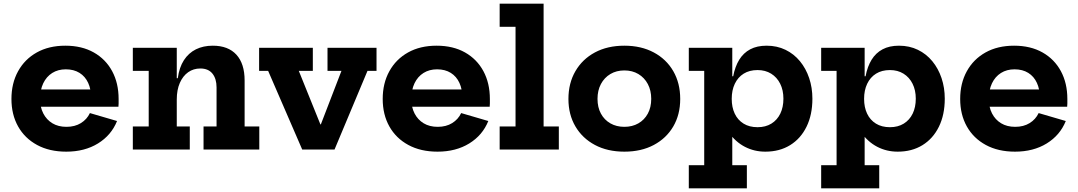

<svg xmlns="http://www.w3.org/2000/svg" viewBox="-20 -810 5840 1040"><path d="M339 11.5Q247.5 11.5 180.8 -24.8Q114 -61 78 -125.2Q42 -189.5 42 -274Q42 -359 78 -424.2Q114 -489.5 179.5 -526Q245 -562.5 334 -562.5Q423 -562.5 487.8 -526Q552.5 -489.5 587.5 -424.5Q622.5 -359.5 622.5 -273.5Q622.5 -259.5 622.5 -249.5Q622.5 -239.5 621.5 -232H471.5Q473 -243 473.2 -254.5Q473.5 -266 473.5 -280.5Q473.5 -326.5 457.5 -361.2Q441.5 -396 410.8 -415.2Q380 -434.5 336.5 -434.5Q294.5 -434.5 263 -414.8Q231.5 -395 214.2 -358.8Q197 -322.5 197 -274Q197 -229.5 214.5 -195.5Q232 -161.5 263.8 -142.2Q295.5 -123 340 -123Q385.5 -123 418.2 -143.2Q451 -163.5 467 -197.5L614 -154.5Q583 -77.5 510.8 -33Q438.5 11.5 339 11.5ZM138.5 -232V-325.5H532L548.5 -232Z M937.5 -125H1008V0H699.5V-125H785.5V-426H699.5V-551H937.5ZM1153 -125V-336.5Q1153 -383.5 1130.8 -411.2Q1108.5 -439 1065 -439Q1028 -439 999.2 -418.8Q970.5 -398.5 954 -360.8Q937.5 -323 937.5 -271L911 -386.5H943Q951 -445 976.2 -484Q1001.5 -523 1041.2 -542.8Q1081 -562.5 1132.5 -562.5Q1216 -562.5 1260.5 -513.8Q1305 -465 1305 -374V-125H1384.5V0H1082.5V-125Z M1754 -551H2019.5V-426H1970.5L1792 0H1617L1432.5 -426H1383.5V-551H1674.5V-426H1598.5L1770.5 0L1668 -136H1760L1665.5 0L1829.5 -426H1754Z M2350 11.5Q2258.5 11.5 2191.8 -24.8Q2125 -61 2089 -125.2Q2053 -189.5 2053 -274Q2053 -359 2089 -424.2Q2125 -489.5 2190.5 -526Q2256 -562.5 2345 -562.5Q2434 -562.5 2498.8 -526Q2563.5 -489.5 2598.5 -424.5Q2633.5 -359.5 2633.5 -273.5Q2633.5 -259.5 2633.5 -249.5Q2633.5 -239.5 2632.5 -232H2482.5Q2484 -243 2484.2 -254.5Q2484.5 -266 2484.5 -280.5Q2484.5 -326.5 2468.5 -361.2Q2452.5 -396 2421.8 -415.2Q2391 -434.5 2347.5 -434.5Q2305.5 -434.5 2274 -414.8Q2242.5 -395 2225.2 -358.8Q2208 -322.5 2208 -274Q2208 -229.5 2225.5 -195.5Q2243 -161.5 2274.8 -142.2Q2306.5 -123 2351 -123Q2396.5 -123 2429.2 -143.2Q2462 -163.5 2478 -197.5L2625 -154.5Q2594 -77.5 2521.8 -33Q2449.5 11.5 2350 11.5ZM2149.5 -232V-325.5H2543L2559.5 -232Z M2924.5 -125H3007V0H2686.5V-125H2772.5V-665H2686.5V-790H2924.5Z M3362 11.5Q3270.5 11.5 3202.5 -24.8Q3134.5 -61 3096.8 -125.2Q3059 -189.5 3059 -274Q3059 -359.5 3096.8 -424.5Q3134.5 -489.5 3202.5 -526Q3270.5 -562.5 3362 -562.5Q3453 -562.5 3521.2 -526Q3589.5 -489.5 3627 -424.5Q3664.5 -359.5 3664.5 -274Q3664.5 -189.5 3627 -125.2Q3589.5 -61 3521.5 -24.8Q3453.5 11.5 3362 11.5ZM3362 -123Q3405 -123 3437.8 -141.8Q3470.5 -160.5 3489 -194.5Q3507.5 -228.5 3507.5 -274.5Q3507.5 -320 3489 -354.8Q3470.5 -389.5 3437.8 -409Q3405 -428.5 3362 -428.5Q3319 -428.5 3286.2 -409Q3253.5 -389.5 3235 -354.8Q3216.5 -320 3216.5 -274.5Q3216.5 -228.5 3235 -194.5Q3253.5 -160.5 3286.2 -141.8Q3319 -123 3362 -123Z M3711 210V85H3794.5V-426H3711V-551H3946.5V-356.5L3943.5 -291V-263L3946.5 -187V85H4025.5V210ZM4125.5 11.5Q4065.5 11.5 4014.8 -14.8Q3964 -41 3926.5 -94Q3889 -147 3869 -226.5L3943.5 -274.5Q3943.5 -229 3959.8 -194.5Q3976 -160 4007.5 -140.5Q4039 -121 4083.5 -121Q4127 -121 4158.5 -140.5Q4190 -160 4206.8 -194.8Q4223.5 -229.5 4223.5 -275.5Q4223.5 -321.5 4206 -356.5Q4188.5 -391.5 4157 -411Q4125.5 -430.5 4083.5 -430.5Q4039.5 -430.5 4008.2 -411Q3977 -391.5 3960.2 -356.2Q3943.5 -321 3943.5 -274.5L3928.5 -397H3951.5Q3961.5 -449.5 3984.2 -486.5Q4007 -523.5 4043.8 -543Q4080.5 -562.5 4132.5 -562.5Q4189 -562.5 4234.8 -540.2Q4280.5 -518 4313 -478.5Q4345.5 -439 4363 -387Q4380.5 -335 4380.5 -275.5Q4380.5 -188.5 4348.8 -123.8Q4317 -59 4259.8 -23.8Q4202.5 11.5 4125.5 11.5Z M4428 210V85H4511.5V-426H4428V-551H4663.5V-356.5L4660.5 -291V-263L4663.5 -187V85H4742.5V210ZM4842.5 11.5Q4782.5 11.5 4731.8 -14.8Q4681 -41 4643.5 -94Q4606 -147 4586 -226.5L4660.5 -274.5Q4660.5 -229 4676.8 -194.5Q4693 -160 4724.5 -140.5Q4756 -121 4800.5 -121Q4844 -121 4875.5 -140.5Q4907 -160 4923.8 -194.8Q4940.5 -229.5 4940.5 -275.5Q4940.5 -321.5 4923 -356.5Q4905.5 -391.5 4874 -411Q4842.5 -430.5 4800.5 -430.5Q4756.5 -430.5 4725.2 -411Q4694 -391.5 4677.2 -356.2Q4660.5 -321 4660.5 -274.5L4645.5 -397H4668.5Q4678.5 -449.5 4701.2 -486.5Q4724 -523.5 4760.8 -543Q4797.5 -562.5 4849.5 -562.5Q4906 -562.5 4951.8 -540.2Q4997.5 -518 5030 -478.5Q5062.5 -439 5080 -387Q5097.5 -335 5097.5 -275.5Q5097.5 -188.5 5065.8 -123.8Q5034 -59 4976.8 -23.8Q4919.5 11.5 4842.5 11.5Z M5478 11.5Q5386.5 11.5 5319.8 -24.8Q5253 -61 5217 -125.2Q5181 -189.5 5181 -274Q5181 -359 5217 -424.2Q5253 -489.5 5318.5 -526Q5384 -562.5 5473 -562.5Q5562 -562.5 5626.8 -526Q5691.5 -489.5 5726.5 -424.5Q5761.5 -359.5 5761.5 -273.5Q5761.5 -259.5 5761.5 -249.5Q5761.5 -239.5 5760.5 -232H5610.5Q5612 -243 5612.2 -254.5Q5612.5 -266 5612.5 -280.5Q5612.5 -326.5 5596.5 -361.2Q5580.5 -396 5549.8 -415.2Q5519 -434.5 5475.5 -434.5Q5433.5 -434.5 5402 -414.8Q5370.5 -395 5353.2 -358.8Q5336 -322.5 5336 -274Q5336 -229.5 5353.5 -195.5Q5371 -161.5 5402.8 -142.2Q5434.5 -123 5479 -123Q5524.5 -123 5557.2 -143.2Q5590 -163.5 5606 -197.5L5753 -154.5Q5722 -77.5 5649.8 -33Q5577.5 11.5 5478 11.5ZM5277.5 -232V-325.5H5671L5687.5 -232Z"/></svg>

Font: Hepta Slab
Style: Bold
Weight: 700
Designer: Michael LaGattuta
Foundry: Michael LaGattuta
Version: Version 1.100